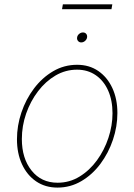

<svg xmlns="http://www.w3.org/2000/svg" viewBox="-20 -852 619 884"><path d="M244.6 11.7Q188.5 11.7 146.5 -16.8Q104.5 -45.4 81.3 -95.7Q58.1 -146 58.1 -210.9Q58.1 -273.4 78.6 -334.2Q99.1 -395 136.5 -444.6Q173.8 -494.1 224.4 -523.9Q274.9 -553.7 335 -553.7Q391.1 -553.7 432.6 -525.1Q474.1 -496.6 497.3 -446.5Q520.5 -396.5 520.5 -331.5Q520.5 -269.5 500 -208.5Q479.5 -147.5 442.4 -97.7Q405.3 -47.9 354.7 -18.1Q304.2 11.7 244.6 11.7ZM245.1 -10.7Q300.3 -10.7 346.4 -39.1Q392.6 -67.4 426.5 -114Q460.4 -160.6 479.2 -217.3Q498 -273.9 498 -330.6Q498 -389.6 478 -434.8Q458 -480 421.1 -505.6Q384.3 -531.2 334.5 -531.2Q281.7 -531.2 235.8 -504.4Q189.9 -477.5 155 -431.6Q120.1 -385.7 100.3 -328.9Q80.6 -272 80.6 -211.9Q80.6 -123 125.2 -66.9Q169.9 -10.7 245.1 -10.7ZM354 -656.7Q344.7 -656.7 339.1 -663.6Q333.5 -670.4 335 -679.7Q336.4 -689.5 344.5 -696Q352.5 -702.6 361.8 -702.6Q371.6 -702.6 377 -696Q382.3 -689.5 380.9 -679.7Q379.4 -670.4 371.6 -663.6Q363.8 -656.7 354 -656.7ZM497.1 -832 493.2 -809.6H265.6L269.5 -832Z"/></svg>

Font: Inter Thin
Style: Italic
Weight: 250
Italic angle: -9.3988°
Designer: Rasmus Andersson
Foundry: rsms
Version: Version 4.001;git-66647c0bb